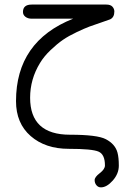

<svg xmlns="http://www.w3.org/2000/svg" viewBox="-20 -642 551 837"><path d="M49.8 -201.2Q49.8 -461.9 298.8 -560.5H118.2Q101.6 -560.5 90.8 -568.8Q80.1 -577.1 80.1 -589.8Q80.1 -622.1 118.2 -622.1H443.4Q461.9 -622.1 470.2 -612.8Q478.5 -603.5 478.5 -591.8Q478.5 -566.4 460 -557.6Q453.1 -554.7 422.4 -544.4Q391.6 -534.2 370.6 -526.4Q349.6 -518.6 314.5 -502Q279.3 -485.4 254.4 -468.3Q229.5 -451.2 200.7 -423.8Q171.9 -396.5 154.3 -367.2Q111.3 -296.9 111.3 -215.8Q111.3 -54.7 285.2 -54.7Q404.3 -54.7 441.4 -35.2Q482.4 -13.7 492.2 23.4Q498 44.9 498 80.1Q498 115.2 471.7 145Q445.3 174.8 419.9 174.8Q408.2 174.8 400.4 165.5Q392.6 156.2 392.6 143.1Q392.6 129.9 415 112.8Q437.5 95.7 437.5 79.1Q437.5 31.2 409.7 19Q381.8 6.8 279.8 6.8Q177.7 6.8 113.8 -48.8Q49.8 -104.5 49.8 -201.2Z"/></svg>

Font: Jura
Style: Medium
Weight: 500
Version: Version 2.6.1